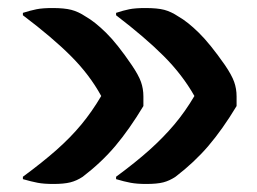

<svg xmlns="http://www.w3.org/2000/svg" viewBox="-20 -539 640 478"><path d="M269 -501V-507Q287 -513 302 -516Q317 -519 342 -519Q372 -519 389 -514.5Q406 -510 424 -498Q447 -485 475 -457.5Q503 -430 540 -377Q557 -352 563 -335Q569 -318 569 -299V-275Q534 -217 499 -176Q464 -135 417 -99Q402 -89 386.5 -85Q371 -81 344 -81Q321 -81 305 -84Q289 -87 269 -93V-99Q318 -135 352.5 -166Q387 -197 414 -229Q441 -261 464 -300Q434 -353 387.5 -399.5Q341 -446 269 -501ZM37 -501V-507Q56 -513 71 -516Q86 -519 111 -519Q140 -519 157.5 -514.5Q175 -510 193 -498Q216 -485 244 -457.5Q272 -430 308 -377Q325 -352 331 -335Q337 -318 337 -299V-275Q302 -217 267.5 -176Q233 -135 186 -99Q171 -89 155 -85Q139 -81 113 -81Q89 -81 73.5 -84Q58 -87 37 -93V-99Q86 -135 121 -166Q156 -197 182.5 -229Q209 -261 232 -300Q203 -353 156.5 -399.5Q110 -446 37 -501Z"/></svg>

Font: Recursive Mn Csl St
Style: Bold
Weight: 700
Monospace: yes
Version: Version 1.079;hotconv 1.0.112;makeotfexe 2.5.65598; ttfautoh